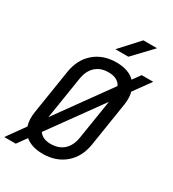

<svg xmlns="http://www.w3.org/2000/svg" viewBox="-246 -1075 1117 1240"><g transform="rotate(30 312.5 -455.0)"><path d="M-15 40 81 -94Q66 -140 76 -200L128 -530Q144 -628 209.5 -684Q275 -740 373 -740Q464 -740 512 -692L554 -750H640L549 -624Q560 -583 552 -531L500 -200Q484 -102 418 -46Q352 10 254 10Q170 10 122 -31L71 40ZM218 -530 168 -214 454 -611Q431 -659 360 -659Q302 -659 265 -625.5Q228 -592 218 -530ZM267 -71Q326 -71 363 -104.5Q400 -138 410 -200L457 -495L179 -110Q204 -71 267 -71ZM323 -810 451 -950H553L420 -810Z"/></g></svg>

Font: JetBrains Mono NL
Style: Italic
Weight: 400
Italic angle: -9°
Monospace: yes
Designer: Philipp Nurullin, Konstantin Bulenkov
Foundry: JetBrains
Version: Version 2.305; ttfautohint (v1.8.4.7-5d5b)